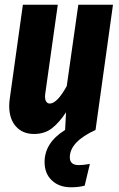

<svg xmlns="http://www.w3.org/2000/svg" viewBox="-20 -551 505 814"><path d="M276 116Q276 149 314 149Q333 149 361 144L339 236Q315 243 281 243Q231 243 200 214Q169 185 169 136Q169 54 256 0L260 -75Q231 -31 200 -7Q169 17 124 17Q76 17 47.5 -15Q19 -47 19 -102Q19 -119 22 -137L77 -531H225L172 -155Q171 -150 171 -141Q171 -127 176.5 -119.5Q182 -112 191 -112Q222 -112 263 -186L312 -531H459L385 0Q276 50 276 116Z"/></svg>

Font: Fira Sans Extra Condensed
Style: Bold Italic
Weight: 700
Width: 3
Italic angle: -8°
Designer: Carrois Corporate & Edenspiekermann AG
Foundry: Carrois Corporate GbR & Edenspiekermann AG
Version: Version 4.203